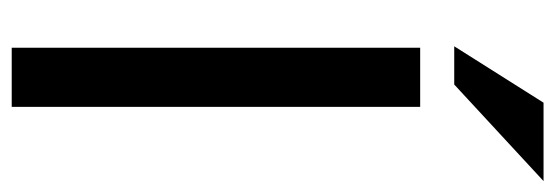

<svg xmlns="http://www.w3.org/2000/svg" viewBox="-338 -634 971 336"><g transform="rotate(90 148.0 -465.5)"><path d="M63 0V-714.8H166.5V0ZM127.4 -774.4H60.5L159.2 -930.7H296.4Z"/></g></svg>

Font: Pontano Sans SemiBold
Style: Regular
Weight: 600
Designer: Vernon Adams
Foundry: Vernon Adams
Version: Version 2.001